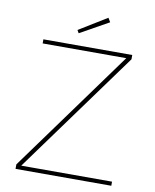

<svg xmlns="http://www.w3.org/2000/svg" viewBox="-94 -944 822 1015"><g transform="rotate(10 317.0 -436.0)"><path d="M60 -24 545 -692 557 -678H86V-700H563V-677L78 -10L75 -22H574V0H60ZM255 -780 405 -872 418 -850 264 -764Z"/></g></svg>

Font: Easer Grotesk Variable
Style: Regular
Weight: 400
Designer: Boardeaser, Bonnie Shaver-Troup, Thomas Jockin
Foundry: Lexend
Version: Version 1.001;Glyphs 3.1.2 (3151)